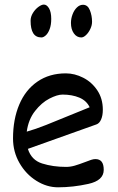

<svg xmlns="http://www.w3.org/2000/svg" viewBox="-20 -797 508 827"><path d="M426.8 -65.4Q426.8 -19.5 360.6 -4.9Q294.4 9.8 230 9.8Q181.6 9.8 136.7 -18.3Q91.8 -46.4 64 -94.7Q36.1 -143.1 36.1 -200.7Q36.1 -283.2 63 -346.7Q89.8 -410.2 141.4 -445.6Q192.9 -481 263.7 -481Q301.3 -481 338.1 -462.4Q375 -443.8 398.9 -408.2Q422.9 -372.6 422.9 -324.2Q422.9 -299.3 415.5 -282.5Q408.2 -265.6 395.5 -261.2L100.1 -155.8Q115.2 -107.4 161.6 -92.8Q208 -78.1 264.6 -78.1Q283.2 -78.1 301.8 -83.5Q320.3 -88.9 345.7 -98.6Q361.8 -105 372.3 -108.4Q382.8 -111.8 390.6 -111.8Q408.7 -111.8 417.7 -100.6Q426.8 -89.4 426.8 -65.4ZM298.8 -307.6Q348.1 -328.1 366.2 -335Q353 -363.3 321.8 -376.5Q290.5 -389.6 249.5 -389.6Q226.6 -389.6 192.9 -372.3Q159.2 -355 130.9 -318.8Q102.5 -282.7 95.2 -230Q131.8 -240.2 178.7 -258.8Q225.6 -277.3 298.8 -307.6ZM200.7 -715.3Q200.7 -689.5 193.8 -671.4Q187 -653.3 177 -644.5Q167 -635.7 158.7 -635.7Q134.3 -635.7 123 -654.1Q111.8 -672.4 111.8 -707.5Q111.8 -725.1 121.8 -741.2Q131.8 -757.3 145.5 -767.3Q159.2 -777.3 168.9 -777.3Q181.6 -777.3 191.2 -761.2Q200.7 -745.1 200.7 -715.3ZM330.1 -635.7Q310.5 -635.7 298.1 -653.3Q285.6 -670.9 285.6 -698.2Q285.6 -716.8 292.5 -735.1Q299.3 -753.4 311.3 -764.9Q323.2 -776.4 337.4 -776.4Q357.9 -776.4 367.2 -752.9Q376.5 -729.5 376.5 -703.1Q376.5 -688 369.1 -672.4Q361.8 -656.7 350.8 -646.2Q339.8 -635.7 330.1 -635.7Z"/></svg>

Font: Dekko
Style: Regular
Weight: 400
Designer: Multiple
Foundry: Sorkin Type
Version: Version 2.001